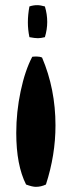

<svg xmlns="http://www.w3.org/2000/svg" viewBox="-20 -489 278 744"><path d="M43 26Q43 -55 60 -135.5Q77 -216 105 -269Q112 -270 122 -270Q134 -270 143 -266Q195 -144 195 -3Q195 112 158 226Q139 235 119 235Q105 235 81 226Q43 151 43 26ZM88 -402Q88 -432 94 -464Q109 -469 124 -469Q137 -469 154 -464Q163 -434 163 -404Q163 -375 154 -345Q138 -341 127 -341Q115 -341 94 -345Q88 -374 88 -402Z"/></svg>

Font: Gorditas
Style: Regular
Weight: 400
Designer: Gustavo Dipre (gbrenda1987@gmail.com)
Foundry: Gustavo Dipre (gbrenda1987@gmail.com)
Version: Version 1.001